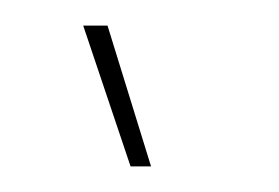

<svg xmlns="http://www.w3.org/2000/svg" viewBox="-20 -670 218 150"><path d="M64 -650 98 -540H82L45 -650Z"/></svg>

Font: Dorsa
Style: Regular
Weight: 400
Version: Version 1.002